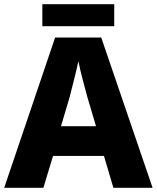

<svg xmlns="http://www.w3.org/2000/svg" viewBox="-20 -896 748 916"><path d="M525 -876H182V-771H525ZM521 0H708L463 -717H243L0 0H187L233 -152H476ZM397 -432 438 -294H271L312 -432C323 -474 344 -557 354 -604C362 -560 388 -465 397 -432Z"/></svg>

Font: Noto Sans Lao ExtraBold
Style: Regular
Weight: 800
Designer: Monotype Design Team
Foundry: Monotype Imaging Inc.
Version: Version 2.003